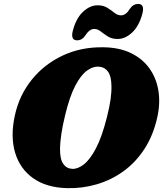

<svg xmlns="http://www.w3.org/2000/svg" viewBox="-20 -960 845 995"><path d="M516.5 -715Q598 -714 657.8 -685.2Q717.5 -656.5 753.5 -606.8Q789.5 -557 800.5 -492.2Q811.5 -427.5 795.5 -354Q774.5 -258.5 728.5 -188Q682.5 -117.5 619 -72Q555.5 -26.5 481 -4.8Q406.5 17 328 15Q221.5 12.5 152.5 -36Q83.5 -84.5 58.2 -169.2Q33 -254 57.5 -364Q80.5 -467.5 144.8 -547.2Q209 -627 304.5 -672Q400 -717 516.5 -715ZM354.5 -85Q382.5 -83.5 414.2 -107.8Q446 -132 477.2 -191.2Q508.5 -250.5 534.5 -354.5Q547.5 -405.5 553 -445.2Q558.5 -485 557.5 -514.5Q557 -563.5 540.8 -587.2Q524.5 -611 497 -614Q464.5 -618 431.8 -594.8Q399 -571.5 369.8 -515.2Q340.5 -459 317.5 -363Q304 -307.5 297.8 -264.8Q291.5 -222 291 -190.5Q290.5 -135.5 307.5 -111Q324.5 -86.5 354.5 -85ZM590 -758Q559.5 -758 539 -771Q518.5 -784 502.2 -797Q486 -810 468.5 -810Q443.5 -810 422 -776Q405.5 -751 379.5 -751Q344 -751 358 -803Q375 -866.5 410.8 -899.5Q446.5 -932.5 485.5 -932.5Q516 -932.5 536.5 -919.5Q557 -906.5 573.2 -893.5Q589.5 -880.5 607 -880.5Q633 -880.5 653.5 -915Q670 -939.5 696 -939.5Q731.5 -939.5 717.5 -888Q700.5 -824.5 664.5 -791.2Q628.5 -758 590 -758Z"/></svg>

Font: Fraunces 9pt S100 Black
Style: Italic
Weight: 900
Italic angle: -16°
Version: Version 1.000; ttfautohint (v1.8.3)